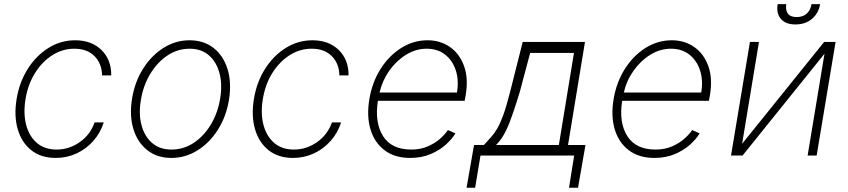

<svg xmlns="http://www.w3.org/2000/svg" viewBox="-20 -747 4072 922"><path d="M247.5 11.4Q176.8 11.4 130.3 -25.6Q83.8 -62.5 65.2 -126.4Q46.5 -190.3 59.7 -271Q72.8 -352.3 113.3 -416.2Q153.8 -480.1 212.9 -516.9Q272 -553.6 340.9 -553.6Q419.4 -553.6 467.2 -506.9Q514.9 -460.2 514.2 -384.9H470.2Q469.1 -441.8 433.8 -477.5Q398.4 -513.1 337 -513.1Q280.5 -513.1 231.5 -482.1Q182.5 -451 148.4 -396.7Q114.3 -342.3 102.6 -271.7Q91.3 -202.4 105.6 -147.4Q120 -92.3 157.3 -60.5Q194.6 -28.8 251.8 -28.8Q312.1 -28.8 362.9 -64.5Q413.7 -100.1 434.3 -159.1H478.3Q462 -108.3 427.7 -69.8Q393.5 -31.2 347.1 -9.9Q300.8 11.4 247.5 11.4Z M802.9 11.4Q734.7 11.4 687.7 -25.6Q640.6 -62.5 620.7 -127Q600.9 -191.4 614.3 -274.5Q627.8 -355.5 668 -418.5Q708.1 -481.5 766 -517.6Q823.9 -553.6 889.9 -553.6Q958.8 -553.6 1005.9 -516.5Q1052.9 -479.4 1072.8 -414.8Q1092.7 -350.1 1079.5 -267Q1066.1 -186.4 1025.9 -123.4Q985.8 -60.4 927.7 -24.5Q869.7 11.4 802.9 11.4ZM803.3 -28.8Q861.9 -28.8 910.9 -61.4Q959.9 -94.1 993.1 -149.9Q1026.3 -205.6 1037.3 -274.5Q1048.3 -341.3 1034.1 -395.2Q1019.9 -449.2 983.3 -481.2Q946.7 -513.1 890.6 -513.1Q832.7 -513.1 783.6 -480.1Q734.4 -447.1 701 -391.3Q667.6 -335.6 656.6 -267Q645.2 -200.6 659.4 -146.5Q673.7 -92.3 710.4 -60.5Q747.2 -28.8 803.3 -28.8Z M1387.1 11.4Q1316.4 11.4 1269.9 -25.6Q1223.4 -62.5 1204.7 -126.4Q1186.1 -190.3 1199.2 -271Q1212.4 -352.3 1252.8 -416.2Q1293.3 -480.1 1352.5 -516.9Q1411.6 -553.6 1480.5 -553.6Q1558.9 -553.6 1606.7 -506.9Q1654.5 -460.2 1653.8 -384.9H1609.7Q1608.7 -441.8 1573.3 -477.5Q1538 -513.1 1476.6 -513.1Q1420.1 -513.1 1371.1 -482.1Q1322.1 -451 1288 -396.7Q1253.9 -342.3 1242.2 -271.7Q1230.8 -202.4 1245.2 -147.4Q1259.6 -92.3 1296.9 -60.5Q1334.2 -28.8 1391.3 -28.8Q1451.7 -28.8 1502.5 -64.5Q1553.3 -100.1 1573.9 -159.1H1617.9Q1601.6 -108.3 1567.3 -69.8Q1533 -31.2 1486.7 -9.9Q1440.3 11.4 1387.1 11.4Z M1949.6 11.4Q1875.7 11.4 1827.1 -25.2Q1778.4 -61.8 1759.2 -125.4Q1740.1 -188.9 1753.6 -270.2Q1767 -351.9 1807.5 -415.8Q1848 -479.8 1906.8 -516.7Q1965.6 -553.6 2033 -553.6Q2094.1 -553.6 2140.4 -521.5Q2186.8 -489.3 2208.3 -430.2Q2229.8 -371.1 2216.3 -290.1L2211.3 -263.1H1794.7Q1778.4 -158.7 1819.2 -93.7Q1860.1 -28.8 1954.9 -28.8Q1999.3 -28.8 2033.9 -43.9Q2068.5 -58.9 2093 -80.6Q2117.5 -102.3 2131 -122.5L2166.9 -106.5Q2150.6 -79.2 2120 -51.8Q2089.5 -24.5 2046.5 -6.6Q2003.6 11.4 1949.6 11.4ZM1802.6 -302.6H2174.4Q2184.3 -361.5 2168.7 -409.3Q2153.1 -457 2117 -485.1Q2081 -513.1 2028.8 -513.1Q1977.6 -513.1 1930.9 -484.7Q1884.2 -456.3 1850.1 -408.6Q1816.1 -360.8 1802.6 -302.6Z M2220.5 154.5 2256.4 -50.8H2304Q2322.8 -71.7 2338.2 -88.8Q2353.7 -105.8 2367.9 -130Q2382.1 -154.1 2397 -195.1Q2411.9 -236.2 2429.3 -305L2490.1 -545.5H2789.1L2707.7 -50.8H2791.5L2755.7 154.5H2712.4L2737.2 0H2287.3L2261.7 154.5ZM2362.2 -50.8H2663.7L2736.2 -492.9H2525.9L2475.9 -305Q2450.6 -220.5 2425.1 -154.3Q2399.5 -88.1 2362.2 -50.8Z M3122.5 11.4Q3048.7 11.4 3000 -25.2Q2951.3 -61.8 2932.2 -125.4Q2913 -188.9 2926.5 -270.2Q2940 -351.9 2980.5 -415.8Q3021 -479.8 3079.7 -516.7Q3138.5 -553.6 3206 -553.6Q3267 -553.6 3313.4 -521.5Q3359.7 -489.3 3381.2 -430.2Q3402.7 -371.1 3389.2 -290.1L3384.2 -263.1H2967.7Q2951.3 -158.7 2992.2 -93.7Q3033 -28.8 3127.8 -28.8Q3172.2 -28.8 3206.9 -43.9Q3241.5 -58.9 3266 -80.6Q3290.5 -102.3 3304 -122.5L3339.8 -106.5Q3323.5 -79.2 3293 -51.8Q3262.4 -24.5 3219.5 -6.6Q3176.5 11.4 3122.5 11.4ZM2975.5 -302.6H3347.3Q3357.2 -361.5 3341.6 -409.3Q3326 -457 3290 -485.1Q3253.9 -513.1 3201.7 -513.1Q3150.6 -513.1 3103.9 -484.7Q3057.2 -456.3 3023.1 -408.6Q2989 -360.8 2975.5 -302.6Z M3543.7 -56.5 3937.5 -545.5H3992.5L3901.6 0H3858.3L3939.3 -489L3545.8 0H3490.4L3581.3 -545.5H3624.6ZM3877.1 -727.3H3918.3Q3910.9 -683.2 3879.1 -656.4Q3847.3 -629.6 3799.7 -629.6Q3752.5 -629.6 3729.8 -656.4Q3707 -683.2 3714.5 -727.3H3755.7Q3751.1 -699.2 3763 -682.2Q3774.9 -665.1 3805.8 -665.1Q3836.6 -665.1 3854.6 -682.2Q3872.5 -699.2 3877.1 -727.3Z"/></svg>

Font: Inter Extra Light  BETA
Style: Italic
Weight: 200
Italic angle: 9.39999°
Designer: Rasmus Andersson
Foundry: rsms
Version: Version 3.011;git-f93a4a705